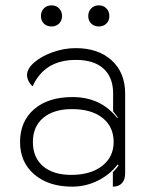

<svg xmlns="http://www.w3.org/2000/svg" viewBox="-20 -689 563 718"><path d="M55 -158Q55 -235 107.5 -280.5Q160 -326 251 -326Q357 -326 418 -248L421 -249Q411 -263 403 -273V-340Q403 -400 367 -432.5Q331 -465 264 -465Q146 -465 102 -366Q92 -375 86.5 -386.5Q81 -398 81 -408Q81 -432 108 -455.5Q135 -479 177.5 -494Q220 -509 263 -509Q348 -509 398 -463Q448 -417 448 -339V-41Q448 -17 436 -4Q424 9 402 9V-45Q420 -63 423 -71L420 -74Q390 -35 345 -13Q300 9 250 9Q162 9 108.5 -36.5Q55 -82 55 -158ZM405 -158Q405 -215 363.5 -248Q322 -281 249 -281Q181 -281 142 -248.5Q103 -216 103 -158Q103 -100 141 -67.5Q179 -35 246 -35Q319 -35 362 -68.5Q405 -102 405 -158ZM133 -629Q133 -646 144 -657.5Q155 -669 173 -669Q190 -669 201 -657.5Q212 -646 212 -629Q212 -612 201 -601Q190 -590 173 -590Q155 -590 144 -601Q133 -612 133 -629ZM310 -629Q310 -646 321 -657.5Q332 -669 350 -669Q367 -669 378 -657.5Q389 -646 389 -629Q389 -612 378 -601Q367 -590 350 -590Q332 -590 321 -601Q310 -612 310 -629Z"/></svg>

Font: K2D Thin
Style: Regular
Weight: 100
Designer: Katatrad Aksorn Co.,Ltd.
Foundry: Cadson Demak Co.,Ltd.
Version: Version 1.000; ttfautohint (v1.6)